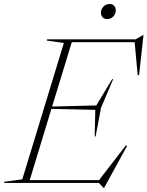

<svg xmlns="http://www.w3.org/2000/svg" viewBox="-63 -911 734 956"><path d="M452.5 24.5 429.5 0H-43L-41.5 -6L48 -18L255 -697L169.5 -709L171.5 -715H612L649.5 -736.5H651.5L629.5 -537H622.5L607.5 -701H294.5L196.5 -380.5L416.5 -386L495.5 -517H500.5L440 -374L413 -231.5H408.5L411.5 -364L193 -369L85 -14H430L564 -187.5L569.5 -184L455.5 24.5ZM470 -816Q455.5 -816 447.5 -825.5Q439.5 -835 439.5 -847.5Q439.5 -864 451.5 -877.5Q463.5 -891 483 -891Q497.5 -891 505.5 -881.8Q513.5 -872.5 513.5 -859.5Q513.5 -843 501.5 -829.5Q489.5 -816 470 -816Z"/></svg>

Font: Newsreader Display ExtraLight
Style: Italic
Weight: 275
Italic angle: -17°
Designer: Hugues Gentile
Foundry: Production Type
Version: Version 1.001